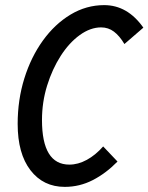

<svg xmlns="http://www.w3.org/2000/svg" viewBox="-20 -720 580 750"><path d="M49 -236Q49 -330 75 -413.5Q101 -497 147.5 -561.5Q194 -626 255.5 -663Q317 -700 387 -700Q478 -700 540 -612L466 -548Q447 -580 425 -596.5Q403 -613 375 -613Q333 -613 291.5 -583Q250 -553 217 -501.5Q184 -450 164 -385.5Q144 -321 144 -251Q144 -77 251 -77Q285 -77 319 -95.5Q353 -114 383 -148L439 -89Q394 -43 342.5 -16.5Q291 10 233 10Q149 10 99 -55Q49 -120 49 -236Z"/></svg>

Font: Radio Canada Condensed
Style: Italic
Weight: 400
Width: 3
Italic angle: -12°
Designer: Charles Daoud, Etienne Aubert Bonn, Alexandre Saumier Demers, Jacques Le Bailly
Foundry: Radio-Canada
Version: Version 2.104; ttfautohint (v1.8.4.7-5d5b);gftools[0.9.28.de